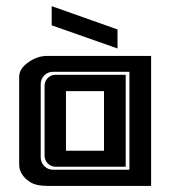

<svg xmlns="http://www.w3.org/2000/svg" viewBox="-20 -611 560 631"><path d="M149.9 -527.8V-590.8L366.2 -514.2V-451.7ZM321.8 -311.5H196.8V-115.7H321.8ZM126.5 -328.6Q126.5 -344.2 137.2 -354.7Q147.9 -365.2 163.1 -365.2H393.1V-63H163.1Q147.9 -63 137.2 -73.7Q126.5 -84.5 126.5 -99.6ZM405.3 -53.2V-375H154.3Q137.2 -375 125.5 -363.3Q113.8 -351.6 113.8 -334.5V-94.2Q113.8 -77.1 125.5 -65.2Q137.2 -53.2 154.3 -53.2ZM43 -356Q43 -356 43 -358.9Q43 -385.7 74.2 -407.2Q103 -426.8 133.3 -427.2H476.6V0H137.2Q97.7 0 78.1 -13.2Q43 -36.6 43 -70.3Z"/></svg>

Font: Ebtekar Inline 2
Style: Inline-2
Weight: 500
Designer: Arman Khorramak
Foundry: Arman Khorramak
Version: Version 2.000